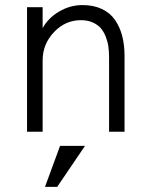

<svg xmlns="http://www.w3.org/2000/svg" viewBox="-20 -516 584 752"><path d="M85.9 0V-487.8H147V-405.8Q168.9 -445.8 211.7 -470.9Q254.4 -496.1 303.2 -496.1Q346.7 -496.1 379.2 -480.7Q411.6 -465.3 430.7 -437.5Q449.7 -409.7 458.7 -374.8Q467.8 -339.8 467.8 -296.9V0H407.2V-292Q407.2 -314 404.5 -333.3Q401.9 -352.5 394.3 -372.1Q386.7 -391.6 374.8 -405.5Q362.8 -419.4 342.8 -428.2Q322.8 -437 296.9 -437Q235.8 -437 191.4 -390.1Q147 -343.3 147 -279.8V0ZM156.2 215.8 215.3 55.2H313L204.1 215.8Z"/></svg>

Font: HK Grotesk Light
Style: Regular
Weight: 300
Designer: Alfredo Marco Pradil and Stefan Peev
Foundry: Hanken Design Co.
Version: Version 1.045;PS 001.045;hotconv 1.0.88;makeotf.lib2.5.64775